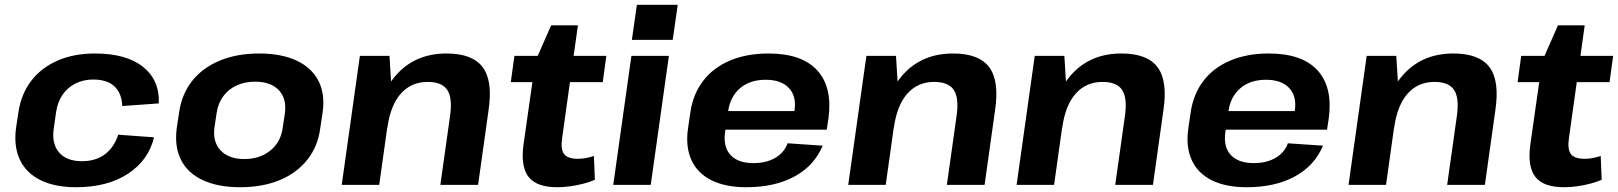

<svg xmlns="http://www.w3.org/2000/svg" viewBox="-20 -774 6775 804"><path d="M298 10Q210 10 150 -19.5Q90 -49 63.5 -104.5Q37 -160 47 -237L57 -303Q68 -379 110 -434.5Q152 -490 220.5 -520Q289 -550 377 -550Q509 -550 579 -494Q649 -438 645 -341L492 -330Q490 -383 459.5 -412Q429 -441 370 -441Q329 -441 295.5 -424Q262 -407 241.5 -376.5Q221 -346 215 -305L205 -235Q196 -172 227.5 -135.5Q259 -99 323 -99Q381 -99 419.5 -128Q458 -157 475 -210L625 -199Q602 -103 516 -46.5Q430 10 298 10Z M986 10Q893 10 829.5 -19.5Q766 -49 738 -104.5Q710 -160 720 -237L730 -303Q741 -380 784.5 -435Q828 -490 900 -520Q972 -550 1065 -550Q1158 -550 1221.5 -520.5Q1285 -491 1313.5 -435.5Q1342 -380 1331 -303L1321 -237Q1311 -160 1266.5 -104.5Q1222 -49 1150.5 -19.5Q1079 10 986 10ZM1003 -108Q1068 -108 1112 -143.5Q1156 -179 1164 -240L1173 -300Q1181 -361 1147.5 -396.5Q1114 -432 1048 -432Q1005 -432 970.5 -416Q936 -400 914.5 -370.5Q893 -341 887 -300L878 -240Q870 -180 904 -144Q938 -108 1003 -108Z M1865 -291Q1875 -365 1852.5 -398Q1830 -431 1771 -431Q1702 -431 1658.5 -382Q1615 -333 1602 -239L1533 -158L1544 -227Q1567 -384 1645.5 -467Q1724 -550 1850 -550Q1958 -550 2001 -493Q2044 -436 2026 -314L1982 0H1824ZM1487 -540H1611L1621 -378L1568 0H1411Z M2314 10Q2227 10 2193.5 -33Q2160 -76 2172 -167L2222 -518L2288 -668H2400L2334 -196Q2327 -149 2342 -129Q2357 -109 2400 -109Q2416 -109 2433 -112Q2450 -115 2467 -121L2471 -21Q2450 -12 2423.5 -5Q2397 2 2368.5 6Q2340 10 2314 10ZM2134 -540H2519L2504 -430H2119Z M2781 -540 2705 0H2548L2624 -540ZM2818 -754 2797 -607H2626L2647 -754Z M3106 10Q3018 10 2959.5 -19Q2901 -48 2875.5 -103.5Q2850 -159 2861 -236L2871 -304Q2882 -380 2924.5 -435.5Q2967 -491 3037 -520.5Q3107 -550 3198 -550Q3338 -550 3402.5 -479Q3467 -408 3449 -277L3442 -231H2989L3000 -309H3329L3303 -279L3307 -311Q3316 -371 3283.5 -405.5Q3251 -440 3186 -440Q3121 -440 3079.5 -405Q3038 -370 3029 -308L3016 -219Q3008 -158 3039.5 -124.5Q3071 -91 3135 -91Q3189 -91 3226.5 -113Q3264 -135 3278 -174L3425 -164Q3390 -80 3307 -35Q3224 10 3106 10Z M3986 -291Q3996 -365 3973.5 -398Q3951 -431 3892 -431Q3823 -431 3779.5 -382Q3736 -333 3723 -239L3654 -158L3665 -227Q3688 -384 3766.5 -467Q3845 -550 3971 -550Q4079 -550 4122 -493Q4165 -436 4147 -314L4103 0H3945ZM3608 -540H3732L3742 -378L3689 0H3532Z M4691 -291Q4701 -365 4678.5 -398Q4656 -431 4597 -431Q4528 -431 4484.5 -382Q4441 -333 4428 -239L4359 -158L4370 -227Q4393 -384 4471.5 -467Q4550 -550 4676 -550Q4784 -550 4827 -493Q4870 -436 4852 -314L4808 0H4650ZM4313 -540H4437L4447 -378L4394 0H4237Z M5201 10Q5113 10 5054.5 -19Q4996 -48 4970.5 -103.5Q4945 -159 4956 -236L4966 -304Q4977 -380 5019.5 -435.5Q5062 -491 5132 -520.5Q5202 -550 5293 -550Q5433 -550 5497.5 -479Q5562 -408 5544 -277L5537 -231H5084L5095 -309H5424L5398 -279L5402 -311Q5411 -371 5378.5 -405.5Q5346 -440 5281 -440Q5216 -440 5174.5 -405Q5133 -370 5124 -308L5111 -219Q5103 -158 5134.5 -124.5Q5166 -91 5230 -91Q5284 -91 5321.5 -113Q5359 -135 5373 -174L5520 -164Q5485 -80 5402 -35Q5319 10 5201 10Z M6081 -291Q6091 -365 6068.5 -398Q6046 -431 5987 -431Q5918 -431 5874.5 -382Q5831 -333 5818 -239L5749 -158L5760 -227Q5783 -384 5861.5 -467Q5940 -550 6066 -550Q6174 -550 6217 -493Q6260 -436 6242 -314L6198 0H6040ZM5703 -540H5827L5837 -378L5784 0H5627Z M6530 10Q6443 10 6409.5 -33Q6376 -76 6388 -167L6438 -518L6504 -668H6616L6550 -196Q6543 -149 6558 -129Q6573 -109 6616 -109Q6632 -109 6649 -112Q6666 -115 6683 -121L6687 -21Q6666 -12 6639.5 -5Q6613 2 6584.5 6Q6556 10 6530 10ZM6350 -540H6735L6720 -430H6335Z"/></svg>

Font: Pathway Extreme 8pt Thin 12pt
Style: Bold Italic
Weight: 700
Italic angle: -8°
Version: Version 1.001;gftools[0.9.26]